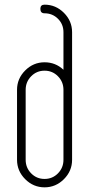

<svg xmlns="http://www.w3.org/2000/svg" viewBox="-20 -792 393 823"><path d="M254 -737Q289 -702 289 -654V-107Q289 -59 254 -24Q219 11 171 11Q123 11 88 -24Q53 -59 53 -107V-407Q53 -455 88 -490Q123 -525 171 -525Q218 -525 252 -493V-654Q252 -688 228.5 -711.5Q205 -735 171 -735Q153 -735 153 -754Q153 -772 171 -772Q219 -772 254 -737ZM252 -407Q252 -441 228.5 -465Q205 -489 171 -489Q137 -489 113.5 -465Q90 -441 90 -407V-162V-161V-107Q90 -73 113.5 -49Q137 -25 171 -25Q205 -25 228.5 -49Q252 -73 252 -107Z"/></svg>

Font: Aaram
Style: Regular
Weight: 400
Designer: Tharique Azeez
Foundry: Tharique Azeez
Version: Version 1.7